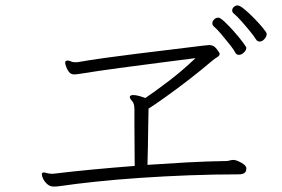

<svg xmlns="http://www.w3.org/2000/svg" viewBox="-20 -759 1040 707"><path d="M936 -606Q927 -606 922 -615Q916 -625 900.5 -644Q885 -663 868.5 -681.5Q852 -700 841 -709Q835 -714 835 -720Q835 -728 841 -733.5Q847 -739 855 -739Q863 -739 880 -725Q897 -711 916 -691.5Q935 -672 948.5 -655.5Q962 -639 962 -634Q962 -625 954 -615.5Q946 -606 936 -606ZM887 -583Q887 -574 878 -565.5Q869 -557 860 -557Q850 -557 846 -566Q841 -576 826 -595Q811 -614 794.5 -633.5Q778 -653 767 -662Q762 -666 762 -673Q762 -681 768.5 -687.5Q775 -694 784 -694Q791 -694 807.5 -678.5Q824 -663 842.5 -642Q861 -621 874 -603.5Q887 -586 887 -583ZM887 -137Q887 -117 859 -117Q769 -117 676.5 -113.5Q584 -110 496 -104Q408 -98 332.5 -90Q257 -82 203 -74Q196 -73 189.5 -72.5Q183 -72 178 -72Q164 -72 154 -81Q144 -90 139 -100.5Q134 -111 134 -117Q134 -124 142 -124Q144 -124 146 -123.5Q148 -123 151 -122Q162 -119 173 -119Q176 -119 178.5 -119.5Q181 -120 183 -120Q249 -128 323.5 -135Q398 -142 476 -148Q475 -251 475 -297Q475 -343 475 -356Q475 -378 466.5 -387Q458 -396 458 -402Q458 -404 459 -405Q462 -409 471 -409Q480 -409 492.5 -405.5Q505 -402 515 -398Q548 -420 600 -459.5Q652 -499 700 -545Q646 -538 571.5 -528.5Q497 -519 419 -508.5Q341 -498 273 -487Q266 -486 261.5 -485.5Q257 -485 253 -485Q241 -485 234 -494Q227 -503 223.5 -513.5Q220 -524 220 -527Q220 -534 224 -535Q226 -536 229 -536Q233 -536 237.5 -534.5Q242 -533 246 -531Q250 -530 253.5 -530Q257 -530 260 -530H265Q311 -538 368.5 -546Q426 -554 487 -561.5Q548 -569 602 -575.5Q656 -582 695.5 -587Q735 -592 749 -593H752Q767 -593 778 -578.5Q789 -564 789 -561Q789 -554 779 -548Q769 -542 761 -535Q720 -500 674 -464.5Q628 -429 588.5 -401Q549 -373 527 -359Q526 -330 525.5 -276.5Q525 -223 523 -152Q596 -157 669 -161Q742 -165 809 -166H812Q819 -166 825.5 -168Q832 -170 839 -170H842Q852 -169 869 -159.5Q886 -150 887 -141Z"/></svg>

Font: Moon Stars Kai T HW Light
Style: Regular
Weight: 300
Designer: GuiWonder
Version: Version 1.101